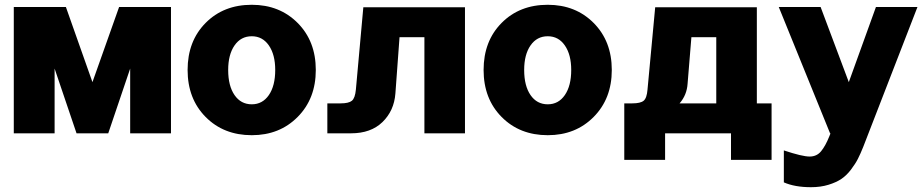

<svg xmlns="http://www.w3.org/2000/svg" viewBox="-20 -552 3819 795"><path d="M428.2 0H296.9L206.1 -268.1V0H37.1V-522.9H252.9L362.8 -211.9L473.1 -522.9H688V0H519V-268.1Z M1287.6 -262.2Q1287.6 -143.6 1212.6 -67.9Q1137.7 7.8 1022.5 7.8Q906.2 7.8 831.5 -67.6Q756.8 -143.1 756.8 -262.2Q756.8 -381.8 831.3 -457Q905.8 -532.2 1022.5 -532.2Q1137.7 -532.2 1212.6 -456.8Q1287.6 -381.3 1287.6 -262.2ZM924.8 -262.2Q924.8 -196.3 951.2 -158.2Q977.5 -120.1 1022.5 -120.1Q1066.9 -120.1 1093.3 -158.4Q1119.6 -196.8 1119.6 -262.2Q1119.6 -325.7 1093.3 -363.8Q1066.9 -401.9 1022.5 -401.9Q977.5 -401.9 951.2 -364Q924.8 -326.2 924.8 -262.2Z M1484.4 -522H1905.3V0H1737.3V-397.9H1634.3L1617.2 -165Q1611.8 -93.3 1563.7 -46.6Q1515.6 0 1433.6 0H1335.4V-124H1390.6Q1423.8 -124 1437 -134.8Q1450.2 -145.5 1453.6 -181.2Z M2513.2 -262.2Q2513.2 -143.6 2438.2 -67.9Q2363.3 7.8 2248 7.8Q2131.8 7.8 2057.1 -67.6Q1982.4 -143.1 1982.4 -262.2Q1982.4 -381.8 2056.9 -457Q2131.3 -532.2 2248 -532.2Q2363.3 -532.2 2438.2 -456.8Q2513.2 -381.3 2513.2 -262.2ZM2150.4 -262.2Q2150.4 -196.3 2176.8 -158.2Q2203.1 -120.1 2248 -120.1Q2292.5 -120.1 2318.8 -158.4Q2345.2 -196.8 2345.2 -262.2Q2345.2 -325.7 2318.8 -363.8Q2292.5 -401.9 2248 -401.9Q2203.1 -401.9 2176.8 -364Q2150.4 -326.2 2150.4 -262.2Z M2692.9 -522H3113.8V-124H3174.8V109.9H3006.8V0H2733.9V109.9H2564.9V-124H2598.1Q2631.8 -124 2645 -134.8Q2658.2 -145.5 2661.1 -181.2ZM2827.1 -206.1Q2824.2 -158.7 2793.9 -124H2945.8V-397.9H2842.8Z M3417 0 3204.6 -522.9H3377.9L3494.6 -211.9L3606.9 -522.9H3778.8L3554.7 55.2Q3543 84.5 3532.5 105.2Q3522 126 3503.9 149.9Q3485.8 173.8 3464.4 188.5Q3442.9 203.1 3410.4 213.1Q3377.9 223.1 3337.9 223.1Q3271 223.1 3225.6 203.1V70.8Q3301.8 96.2 3332.5 96.2Q3361.8 96.2 3379.9 74.2Q3397.9 52.2 3413.6 13.2L3418.9 0Z"/></svg>

Font: LT Superior Black
Style: Regular
Weight: 900
Designer: Daniel Lyons
Foundry: LyonsType
Version: Version 2.005